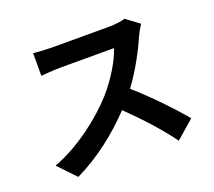

<svg xmlns="http://www.w3.org/2000/svg" viewBox="-129 -912 1259 1129"><g transform="rotate(-20 500.0 -347.5)"><path d="M834 -678 752 -739C732 -732 692 -726 649 -726H296C266 -726 205 -729 178 -733V-591C199 -592 254 -598 296 -598H635C613 -527 552 -428 486 -353C392 -248 237 -126 76 -66L179 42C316 -23 449 -127 555 -239C649 -148 742 -46 807 44L921 -55C862 -127 741 -255 642 -341C709 -431 765 -538 799 -616C808 -636 826 -667 834 -678Z"/></g></svg>

Font: Noto Sans HK
Style: Bold
Weight: 700
Designer: Ryoko NISHIZUKA 西塚涼子 (kana, bopomofo & ideographs); Paul D. Hunt (Latin, Greek & Cyrillic); Sandoll Communications 산돌커뮤니
Foundry: Adobe
Version: Version 2.002;hotconv 1.0.116;makeotfexe 2.5.65601